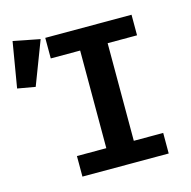

<svg xmlns="http://www.w3.org/2000/svg" viewBox="-219 -842 942 948"><g transform="rotate(-15 251.5 -368.0)"><path d="M528.2 -709.2V-604.1H377.9V-105.1H528.2V0H87.2V-105.1H237.4V-604.1H87.2V-709.2ZM-72.8 -735.9 63.6 -709.2 -21 -487.7 -111.8 -503.6Z"/></g></svg>

Font: Fira Code SemiBold
Style: Regular
Weight: 600
Designer: Carrois Corporate, Edenspiekermann AG, Nikita Prokopov
Foundry: Carrois Corporate, Edenspiekermann AG, Nikita Prokopov
Version: Version 6.002